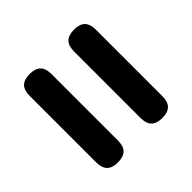

<svg xmlns="http://www.w3.org/2000/svg" viewBox="-67 -697 734 734"><g transform="rotate(45 300.0 -330.0)"><path d="M120 -151Q90 -151 75.5 -165.5Q61 -180 61 -210Q61 -240 75.5 -254.5Q90 -269 120 -269H480Q510 -269 524.5 -254.5Q539 -240 539 -210Q539 -180 524.5 -165.5Q510 -151 480 -151ZM120 -391Q90 -391 75.5 -405.5Q61 -420 61 -450Q61 -480 75.5 -494.5Q90 -509 120 -509H480Q510 -509 524.5 -494.5Q539 -480 539 -450Q539 -420 524.5 -405.5Q510 -391 480 -391Z"/></g></svg>

Font: Maple Mono NL
Style: Bold
Weight: 700
Monospace: yes
Designer: subframe7536
Version: Version 7.000